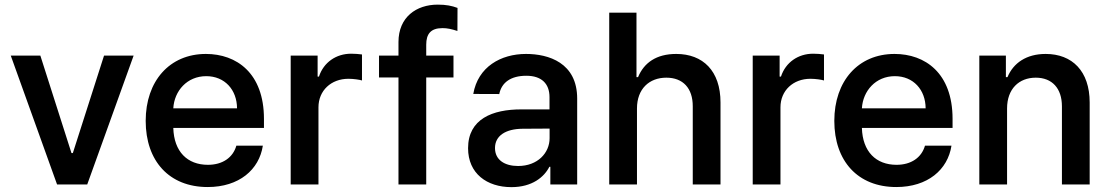

<svg xmlns="http://www.w3.org/2000/svg" viewBox="-20 -781 4702 813"><path d="M545.8 -545.5H420.5L288.4 -132.8H282.7L150.9 -545.5H25.6L221.6 0H349.4Z M859.4 11C992.5 11 1077.4 -62.5 1093 -164.1H980.8C966.3 -113.3 921.9 -83.1 860.4 -83.1C773.4 -83.1 716.6 -138.8 713.8 -239.3H1097.7V-277.7C1097.7 -471.9 981.2 -552.6 851.9 -552.6C697.8 -552.6 596.9 -437.5 596.9 -269.2C596.9 -99.1 696.4 11 859.4 11ZM713.8 -322.4C718 -396 772 -458.5 853.3 -458.5C931.5 -458.5 983.3 -400.9 983.7 -322.4Z M1210.9 0H1328.5V-326.7C1328.5 -397.4 1382.1 -447.4 1455.3 -447.4C1476.9 -447.4 1502.8 -443.5 1512.8 -440.3V-550.4C1501.4 -552.2 1480.8 -553.6 1467 -553.6C1403.8 -553.6 1350.5 -517.4 1330.6 -456.7H1324.9V-545.5H1210.9Z M1900.2 -545.5H1784.8V-591.6C1784.8 -637.1 1803.6 -661.9 1853.7 -661.9C1874.6 -661.9 1891.3 -658 1916.9 -649.9L1917.3 -747.5C1893.5 -756.4 1869.3 -761.4 1833.5 -761.4C1743.3 -761.4 1667.3 -708.8 1667.3 -603V-545.5H1584.9V-453.1H1667.3V0H1784.8V-453.1H1900.2Z M2145.6 11.4C2233.7 11.4 2284.4 -31.6 2306.1 -74.6H2310.4V0H2424V-363.6C2424 -515.3 2302.9 -552.6 2207.4 -552.6C2100.9 -552.6 2003.9 -498.2 1984 -383.2L2094.1 -382.8C2103.7 -430.8 2141.7 -460.2 2208.8 -460.2C2272.7 -460.2 2306.8 -427.2 2306.8 -369.7V-317.8H2188.6C2065 -318.2 1962 -277 1962 -153.4C1962 -46.5 2041.5 11.4 2145.6 11.4ZM2076 -154.1C2076 -207 2122.2 -235.1 2192.1 -235.8L2307.2 -236.5V-196C2307.2 -133.5 2256.7 -78.1 2173.7 -78.1C2116.8 -78.1 2076 -104 2076 -154.1Z M2677.2 -321.7C2677.2 -404.5 2729 -452.1 2801.5 -452.1C2871.8 -452.1 2913.7 -407.7 2913.4 -330.6V0H3030.9V-346.9C3030.9 -481.2 2956.3 -552.6 2843.4 -552.6C2759.2 -552.6 2707 -515.3 2681.8 -454.5H2675.1V-727.3H2559.7V0H2677.2Z M3167.3 0H3284.8V-326.7C3284.8 -397.4 3338.4 -447.4 3411.6 -447.4C3433.2 -447.4 3459.2 -443.5 3469.1 -440.3V-550.4C3457.7 -552.2 3437.1 -553.6 3423.3 -553.6C3360.1 -553.6 3306.8 -517.4 3286.9 -456.7H3281.2V-545.5H3167.3Z M3775.2 11C3908.4 11 3993.3 -62.5 4008.9 -164.1H3896.7C3882.1 -113.3 3837.7 -83.1 3776.3 -83.1C3689.3 -83.1 3632.5 -138.8 3629.6 -239.3H4013.5V-277.7C4013.5 -471.9 3897 -552.6 3767.8 -552.6C3613.6 -552.6 3512.8 -437.5 3512.8 -269.2C3512.8 -99.1 3612.2 11 3775.2 11ZM3629.6 -322.4C3633.9 -396 3687.9 -458.5 3769.2 -458.5C3847.3 -458.5 3899.1 -400.9 3899.5 -322.4Z M4244.3 -321.7C4244.3 -404.5 4294.7 -452.1 4365.8 -452.1C4435 -452.1 4476.6 -407 4476.6 -330.6V0H4594.1V-346.9C4594.1 -480.1 4519.9 -552.6 4407.7 -552.6C4326 -552.6 4271 -514.2 4246.1 -454.5H4239.3V-545.5H4126.8V0H4244.3Z"/></svg>

Font: Magic Ui Pro Semi Bold
Style: Regular
Weight: 600
Designer: Stefan Endress, Andreas Faust
Version: Version 1.000;FEAKit 1.0